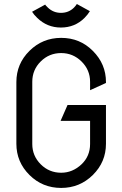

<svg xmlns="http://www.w3.org/2000/svg" viewBox="-20 -924 602 944"><path d="M202.1 -901.4Q203.1 -898.4 215.3 -886.7Q242.2 -860.8 279.8 -860.8Q317.9 -860.8 343.8 -886.7Q352.1 -895 357.9 -904.3L421.9 -869.1Q411.1 -851.6 395.5 -835.9Q348.1 -788.6 279.3 -788.6Q211.9 -788.6 163.1 -835.9Q145.5 -853 137.7 -866.2ZM501 -407.7V-217.3Q501 -127.4 436.5 -63.7Q372.1 0 280.8 0Q189 0 125 -63.5Q60.5 -127.4 60.5 -217.3V-520.5Q60.5 -610.4 125 -674.1Q189.5 -737.8 280.8 -737.8Q373 -737.8 436.5 -673.8Q501 -609.4 501 -520.5V-516.1L422.9 -480.5V-522Q422.9 -580.1 380.9 -621.6Q338.9 -663.1 280.8 -663.1Q221.7 -663.1 180.2 -621.8Q138.7 -580.6 138.7 -522V-215.8Q138.7 -157.7 180.2 -116.2Q221.7 -74.7 280.8 -74.7Q336.9 -74.7 380.9 -116.2Q422.9 -156.2 422.9 -215.8V-329.6H277.8L312 -407.7Z"/></svg>

Font: NovaMono
Style: Regular
Weight: 400
Monospace: yes
Version: Version 1.2